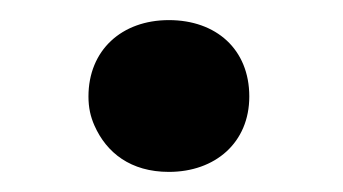

<svg xmlns="http://www.w3.org/2000/svg" viewBox="-20 -436 341 191"><path d="M228 -340C228 -387 195 -416 148 -416C101 -416 68 -386 68 -340C68 -329 70 -320 74 -311C86 -284 110 -265 148 -265C194 -265 228 -294 228 -340Z"/></svg>

Font: Asimov Print
Style: A
Weight: 500
Designer: Google
Version: Version 2.000980: 2014